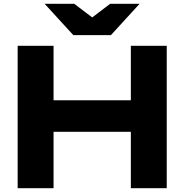

<svg xmlns="http://www.w3.org/2000/svg" viewBox="-20 -991 971 1011"><path d="M73 -750H262V0H73ZM669 -750H858V0H669ZM178 -463H749V-297H178ZM564 -806H366L215 -971H371L508 -867H423L560 -971H715Z"/></svg>

Font: Unbounded SemiBold
Style: Regular
Weight: 600
Designer: Luke Prowse, Jean-Baptiste Morizot, Fátima Lázaro, Florian Runge
Foundry: NaN
Version: Version 1.700